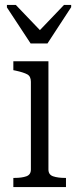

<svg xmlns="http://www.w3.org/2000/svg" viewBox="-20 -757 313 777"><path d="M104 -581H172L268 -728V-737H239L128 -621H155L44 -737H8V-727ZM176 -509V-71Q176 -50 195 -43.5Q214 -37 243 -37H247V0H34V-37H39Q68 -37 86.5 -43.5Q105 -50 105 -71V-426Q105 -448 90.5 -456Q76 -464 44 -471L34 -473V-509Z"/></svg>

Font: Roboto Serif 28pt Condensed Light
Style: Regular
Weight: 300
Width: 3
Designer: Greg Gazdowicz
Foundry: Commercial Type
Version: Version 1.008